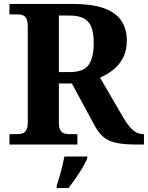

<svg xmlns="http://www.w3.org/2000/svg" viewBox="-20 -734 751 975"><path d="M28 0V-53H70Q83.7 -53 95.2 -57Q106.7 -61.1 113.8 -74Q121 -87 121 -113V-600Q121 -626.9 113.8 -639.9Q106.7 -652.9 95.2 -657Q83.7 -661 70 -661H28V-714H350Q445 -714 505.5 -693Q566 -672 595 -630.5Q624 -589 624 -529Q624 -475.6 604 -438.8Q584 -402 553 -378Q522 -354 488 -340L607 -135Q633 -92 656 -72.5Q679 -53 707 -53H711V0H678Q618 0 578 -7Q538 -14 511.5 -33.5Q485 -53 464 -90L345 -310H279V-113Q279 -87 286 -74Q293 -61 305 -57Q317 -53 330 -53H373V0ZM334.6 -368Q404.4 -368 430.2 -404.8Q456 -441.5 456 -515.1Q456 -566 444 -596.5Q432 -627 405 -641Q378.1 -655 332.9 -655H279V-368ZM268 208Q275 188 282.5 162Q290 136 296.5 109.5Q303 83 307 61H423V71Q414 92 398 119Q382 146 363.5 172.5Q345 199 328 221H268Z"/></svg>

Font: Noto Serif Armenian
Style: Regular
Weight: 400
Designer: Monotype Design Team
Foundry: Monotype Imaging Inc.
Version: Version 2.007